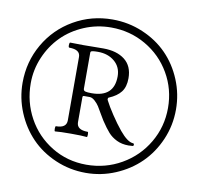

<svg xmlns="http://www.w3.org/2000/svg" viewBox="-78 -792 878 853"><g transform="rotate(10 361.0 -365.0)"><path d="M362.8 -19Q290 -19 225.3 -46.9Q160.6 -74.7 115.2 -121.8Q69.8 -168.9 43.5 -232.4Q17.1 -295.9 17.1 -365.2Q17.1 -460 63 -539.6Q108.9 -619.1 188.5 -665Q268.1 -710.9 362.8 -710.9Q435.5 -710.9 500.2 -683.3Q564.9 -655.8 610.6 -609.1Q656.2 -562.5 682.6 -498.8Q709 -435.1 709 -365.2Q709 -293.5 681.2 -229Q653.3 -164.6 606.4 -118.7Q559.6 -72.8 495.8 -45.9Q432.1 -19 362.8 -19ZM358.9 -55.2Q444.3 -55.2 516.6 -96.7Q588.9 -138.2 630.9 -209.7Q672.9 -281.2 672.9 -366.2Q672.9 -450.7 631.8 -521.5Q590.8 -592.3 519.5 -633.5Q448.2 -674.8 362.8 -674.8Q298.8 -674.8 241.2 -650.4Q183.6 -626 142.6 -584.7Q101.6 -543.5 77.4 -487.1Q53.2 -430.7 53.2 -369.1Q53.2 -284.7 92.5 -212.9Q131.8 -141.1 202.4 -98.1Q272.9 -55.2 358.9 -55.2ZM528.8 -171.9Q498.5 -171.9 475.1 -183.3Q451.7 -194.8 436.3 -212.2Q420.9 -229.5 399.9 -261.2Q395.5 -267.6 384 -287.8Q372.6 -308.1 365 -320.1Q357.4 -332 345.2 -343Q333 -354 321.8 -354H295.9Q290 -354 290 -347.2V-234.9Q290 -200.2 339.8 -200.2Q342.8 -200.2 342.8 -188.5Q342.8 -176.8 339.8 -176.8Q319.8 -179.2 268.1 -179.2Q218.3 -179.2 196.8 -176.8Q193.4 -176.8 193.4 -188.5Q193.4 -200.2 196.8 -200.2Q244.1 -200.2 244.1 -234.9V-521Q244.1 -554.2 194.8 -554.2Q190.4 -554.2 190.7 -565.7Q190.9 -577.1 194.8 -577.1Q214.8 -576.2 253.9 -576.2Q258.3 -576.2 297.1 -576.7Q335.9 -577.1 344.2 -577.1Q404.8 -577.1 440.9 -549.1Q477.1 -521 477.1 -465.8Q477.1 -426.8 459.5 -404.1Q441.9 -381.3 405.8 -366.2Q401.9 -364.7 401.9 -358.9Q401.9 -355.5 404.8 -351.1Q415.5 -329.6 439.2 -293.7Q462.9 -257.8 485.8 -230Q522 -186.5 546.9 -185.1Q551.8 -185.1 551.8 -179.2Q551.8 -172.9 546.9 -172.9Q543 -172.9 537.1 -172.4Q531.2 -171.9 528.8 -171.9ZM327.1 -372.1Q428.2 -372.1 428.2 -465.8Q428.2 -507.8 398.4 -533Q368.7 -558.1 323.2 -558.1Q308.1 -558.1 300.8 -556.9Q293.5 -555.7 291.7 -553.7Q290 -551.8 290 -547.9V-386.2Q290 -377 298.8 -374.5Q307.6 -372.1 327.1 -372.1Z"/></g></svg>

Font: Junicode SmCond
Style: Italic
Weight: 400
Width: 4
Italic angle: -11°
Designer: Peter S. Baker
Version: Version 2.206